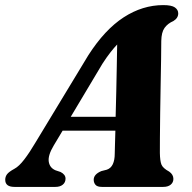

<svg xmlns="http://www.w3.org/2000/svg" viewBox="-50 -733 754 753"><path d="M160.5 -162Q137.5 -123.5 141.2 -99Q145 -74.5 168 -65L187.5 -58.5Q207 -48.5 207 -32.5Q207 -17.5 196.2 -8.8Q185.5 0 167.5 0H6.5Q-29.5 0 -29.5 -28Q-29.5 -40 -22.5 -49.5Q-15.5 -59 6.5 -71Q24.5 -80.5 45.5 -108Q66.5 -135.5 88.5 -173L296.5 -516.5Q361 -617 435 -665Q509 -713 590.5 -713Q623 -713 636 -703.8Q649 -694.5 649 -680.5Q649 -662 630 -650.5Q608 -641 595.5 -623.8Q583 -606.5 582.5 -572Q582.5 -547 581.8 -500.8Q581 -454.5 580 -399Q579 -343.5 578.2 -289.2Q577.5 -235 577.2 -192.8Q577 -150.5 577 -133Q577.5 -102.5 583 -88Q588.5 -73.5 613.5 -60Q630 -48.5 630 -31.5Q630 -17.5 619.5 -8.8Q609 0 590 0H349.5Q331.5 0 324.5 -8.2Q317.5 -16.5 317.5 -28Q317.5 -49.5 347.5 -62L369 -67.5Q385 -73 392.5 -89.2Q400 -105.5 400 -130Q400.5 -145 401 -168.5Q401.5 -192 402.5 -220.5H195.5ZM352 -483.5 227.5 -275H403.5Q405 -322 406 -373.2Q407 -424.5 408 -472.5Q409 -520.5 409.5 -558.5Q398 -546.5 383.8 -528.5Q369.5 -510.5 352 -483.5Z"/></svg>

Font: Fraunces 9pt
Style: Bold Italic
Weight: 700
Italic angle: -16°
Version: Version 1.000;[b76b70a41]